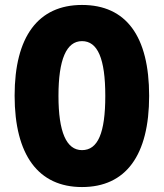

<svg xmlns="http://www.w3.org/2000/svg" viewBox="-20 -745 661 775"><path d="M582 -358C582 -599 489 -725 311 -725C134 -725 39 -597 39 -359C39 -119 135 10 311 10C488 10 582 -118 582 -358ZM216 -358C216 -505 248 -579 311 -579C374 -579 405 -509 405 -358C405 -208 375 -139 311 -139C248 -139 216 -212 216 -358Z"/></svg>

Font: Noto Sans Hebrew ExtraCondensed Black
Style: Regular
Weight: 900
Width: 2
Designer: Monotype Design Team
Foundry: Monotype Imaging Inc.
Version: Version 2.004